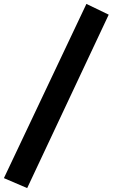

<svg xmlns="http://www.w3.org/2000/svg" viewBox="-90 -742 576 982"><path d="M49 220 -70 169 352 -722 466 -667Z"/></svg>

Font: Ysabeau Black
Style: Italic
Weight: 900
Italic angle: -12°
Version: Version 2.000;gftools[0.9.27.dev2+g8671c4b]